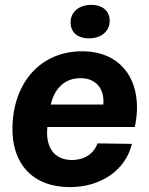

<svg xmlns="http://www.w3.org/2000/svg" viewBox="-20 -756 612 786"><path d="M188 -328C204 -398 248 -436 310 -436C372 -436 409 -393 403 -328ZM266 10C393 10 494 -59 520 -167L379 -169C365 -128 327 -101 274 -101C204 -101 165 -151 174 -236H532C569 -412 487 -546 316 -546C146 -546 35 -418 31 -237C27 -88 112 10 266 10ZM344 -599C395 -599 429 -628 429 -671C429 -710 401 -736 354 -736C303 -736 269 -707 269 -664C269 -625 296 -599 344 -599Z"/></svg>

Font: Mona Sans
Style: Bold Italic
Weight: 700
Italic angle: -11.7°
Designer: Deni Anggara
Foundry: GitHub
Version: Version 2.000;Glyphs 3.2.3 (3260)